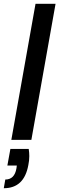

<svg xmlns="http://www.w3.org/2000/svg" viewBox="-37 -740 314 1016"><path d="M23 0 151 -720H257L129 0ZM-17 256 -9 210Q40 210 50 151L52 136H2L18 48H115Q118 67 118 86Q118 110 113 133Q91 256 -17 256Z"/></svg>

Font: Ultramarine Medium
Style: Italic
Weight: 500
Italic angle: -10°
Designer: Colophon Foundry, Jonny Pinhorn
Foundry: Colophon Foundry
Version: Version 1.200; ttfautohint (v1.8.3)